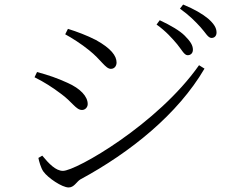

<svg xmlns="http://www.w3.org/2000/svg" viewBox="-20 -816 1040 845"><path d="M760 -621C781 -595 791 -573 806 -573C819 -573 829 -582 829 -597C829 -616 819 -633 793 -659C771 -681 732 -704 683 -727L669 -708C711 -678 738 -647 760 -621ZM862 -697C885 -672 895 -649 911 -649C924 -649 933 -658 933 -673C933 -693 922 -711 896 -734C872 -754 835 -776 786 -796L772 -778C815 -747 839 -722 862 -697ZM267 -665C295 -650 339 -622 372 -595C425 -553 444 -513 468 -513C484 -513 493 -526 493 -541C493 -570 469 -603 402 -640C363 -660 318 -677 279 -689ZM856 -529C674 -270 315 -64 257 -64C225 -64 195 -96 166 -131L149 -121C151 -109 160 -76 171 -61C191 -33 253 9 282 9C306 9 316 -15 333 -26C555 -146 763 -314 880 -514ZM132 -476C176 -454 210 -432 246 -405C299 -367 314 -332 341 -332C355 -332 366 -344 366 -358C366 -391 335 -426 276 -452C232 -472 195 -485 143 -499Z"/></svg>

Font: Noto Serif CJK KR Light
Style: Regular
Weight: 300
Designer: Ryoko NISHIZUKA 西塚涼子 (kana & ideographs); Frank Grießhammer (Latin, Greek & Cyrillic); Wenlong ZHANG 张文龙 (bopomofo); San
Foundry: Adobe
Version: Version 2.001;hotconv 1.1.0;makeotfexe 2.6.0